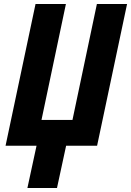

<svg xmlns="http://www.w3.org/2000/svg" viewBox="-20 -734 660 967"><path d="M118 213H267L313 0H469L620 -714H468L345 -130H189L312 -714H159L8 0H164Z"/></svg>

Font: Noto Sans Display SemiCondensed Extra
Style: Italic
Weight: 800
Width: 4
Italic angle: -12°
Designer: Monotype Design Team
Foundry: Monotype Imaging Inc.
Version: Version 1.900